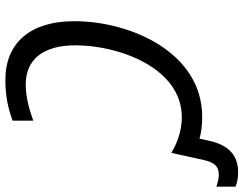

<svg xmlns="http://www.w3.org/2000/svg" viewBox="-116 -782 908 716"><g transform="rotate(90 338.0 -424.0)"><path d="M278 10C339 10 383 0 430 -17V-94C385 -78 341 -66 295 -66C201 -66 149 -132 149 -251C149 -415 234 -648 417 -648C469 -648 515 -630 550 -609L577 -731C586 -770 601 -786 631 -786C646 -786 661 -782 676 -777V-848C663 -854 645 -858 622 -858C564 -858 522 -828 505 -750L497 -714C473 -721 446 -724 416 -724C175 -724 59 -456 59 -247C59 -84 139 10 278 10Z"/></g></svg>

Font: Noto Sans SemiCondensed
Style: Italic
Weight: 400
Width: 4
Italic angle: -12°
Designer: Monotype Design Team
Foundry: Monotype Imaging Inc.
Version: Version 2.013